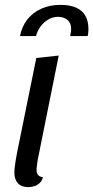

<svg xmlns="http://www.w3.org/2000/svg" viewBox="-20 -748 383 788"><path d="M96 20Q68 20 53.5 4Q39 -12 39 -39Q39 -49 40.5 -62.5Q42 -76 44.5 -90.5Q47 -105 49.5 -118Q52 -131 54 -141L129 -510L221 -520L135 -93Q134 -85 132 -72Q130 -59 130 -51Q130 -37 136.5 -29.5Q143 -22 156 -21Q153 -7 144 2Q135 11 122.5 15.5Q110 20 96 20ZM62 -600Q70 -640 92.5 -668.5Q115 -697 150 -712.5Q185 -728 228 -728Q268 -728 293 -716.5Q318 -705 330.5 -683Q343 -661 343 -628Q343 -615 340 -600H268Q270 -611 271 -617Q272 -623 272 -629Q272 -654 256.5 -666.5Q241 -679 218 -679Q196 -679 176.5 -667Q157 -655 144.5 -636.5Q132 -618 128 -600Z"/></svg>

Font: Sansita Swashed Light Light
Style: Regular
Weight: 300
Version: Version 1.003